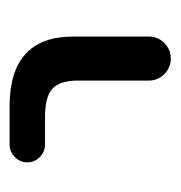

<svg xmlns="http://www.w3.org/2000/svg" viewBox="-8 -578 369 392"><g transform="rotate(-90 176.0 -382.5)"><path d="M76.2 -474.6Q61.5 -474.6 50.8 -485.4Q40 -496.1 40 -510.7Q40 -525.4 50.8 -536.1Q61.5 -546.9 76.2 -546.9H154.3Q296.9 -546.9 296.9 -417V-262.7Q296.9 -244.1 283.7 -231Q270.5 -217.8 252 -217.8Q233.4 -217.8 220.2 -231Q207 -244.1 207 -262.7V-407.2Q207 -444.3 190.4 -459.5Q173.8 -474.6 132.8 -474.6Z"/></g></svg>

Font: Gen Jyuu Gothic Regular
Style: Regular
Weight: 400
Designer: [Source Han Sans]
Ryoko NISHIZUKA  (kana & ideographs); Paul D. Hunt (Latin, Greek & Cyrillic); Wenlong ZHANG  (bopomofo
Version: Version 1.002.20150607